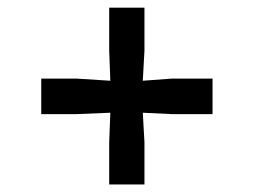

<svg xmlns="http://www.w3.org/2000/svg" viewBox="-20 -577 677 512"><path d="M184.2 -367.4 274.2 -361.7 271.2 -441.7V-556.6H365.2V-441.7L360.8 -361.7L438.1 -367.4H546.8V-272.7H438.1L360.8 -276.4L365.2 -197.7V-85.1H271.2V-197.7L274.2 -276.4L184.2 -272.7H90V-367.4Z"/></svg>

Font: Merriweather 7pt Light
Style: Regular
Weight: 300
Designer: Eben Sorkin
Foundry: Eben Sorkin
Version: Version 2.200;gftools[0.9.31]